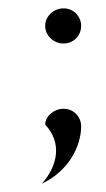

<svg xmlns="http://www.w3.org/2000/svg" viewBox="-20 -343 253 459"><path d="M80 96C145 66 174 5 174 -41C174 -64 156 -83 132 -83C109 -83 88 -65 88 -45C129 -2 118 54 80 96ZM88 -281C88 -258 108 -239 132 -239C156 -239 174 -258 174 -281C174 -304 156 -323 132 -323C108 -323 88 -304 88 -281Z"/></svg>

Font: Charger Sport
Style: ExLitExt
Weight: 200
Designer: Jasper
Foundry: Cannot Into Space Fonts
Version: Version 1.1